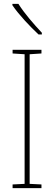

<svg xmlns="http://www.w3.org/2000/svg" viewBox="-20 -971 278 991"><path d="M75 -951H44V-944C78 -894 136 -833 179 -793H196V-802C155 -846 108 -899 75 -951ZM194 0V-19L133 -22V-691L194 -695V-714H45V-695L107 -691V-22L45 -19V0Z"/></svg>

Font: Noto Sans Condensed Thin
Style: Regular
Weight: 100
Width: 3
Designer: Monotype Design Team
Foundry: Monotype Imaging Inc.
Version: Version 2.013